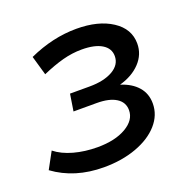

<svg xmlns="http://www.w3.org/2000/svg" viewBox="-111 -639 747 748"><g transform="rotate(-20 262.0 -265.0)"><path d="M461 -162Q461 -114 427 -75.5Q393 -37 333 -15Q273 7 198 7Q77 7 -9 -56L28 -124Q58 -100 103.5 -87.5Q149 -75 201 -75Q274 -75 319.5 -101.5Q365 -128 365 -169Q365 -202 336.5 -220Q308 -238 256 -238H160L171 -308H252Q312 -308 348.5 -329Q385 -350 385 -386Q385 -418 355.5 -436Q326 -454 272 -454Q233 -454 193.5 -443.5Q154 -433 106 -412L83 -492Q182 -537 280 -537Q371 -537 427.5 -500Q484 -463 484 -402Q484 -357 452 -323Q420 -289 366 -274Q411 -260 436 -231.5Q461 -203 461 -162Z"/></g></svg>

Font: Montserrat Alternates Medium
Style: Italic
Weight: 500
Italic angle: -11.3°
Designer: Julieta Ulanovsky
Foundry: Julieta Ulanovsky
Version: Version 7.200